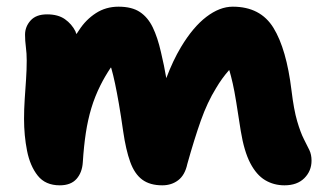

<svg xmlns="http://www.w3.org/2000/svg" viewBox="-20 -546 968 575"><path d="M159 9Q116 9 93 -20Q70 -49 61 -94.5Q52 -140 52 -190Q52 -219 54 -249L58 -308Q60 -337 60 -365Q60 -386 57.5 -405Q55 -424 55 -442Q55 -466 71.5 -484.5Q88 -503 121 -503Q154 -503 174.5 -488.5Q195 -474 206 -452Q207 -448 209 -444Q213 -450 217 -456Q237 -487 267 -506.5Q297 -526 335 -526Q375 -526 399 -510Q423 -494 437.5 -464Q452 -434 462 -390Q472 -348 478 -312Q498 -365 522 -405Q558 -465 598 -495.5Q638 -526 677 -526Q760 -526 799 -462.5Q838 -399 853 -275Q860 -217 870 -183Q880 -149 890 -129.5Q900 -110 906.5 -96.5Q913 -83 913 -65Q913 -34 891.5 -12.5Q870 9 832 9Q800 9 774 -6.5Q748 -22 729.5 -57.5Q711 -93 701 -154Q693 -206 687.5 -240Q682 -274 677 -296Q672 -318 667 -335Q666 -336 666 -336Q644 -311 627 -282Q601 -240 581.5 -185Q562 -130 541 -55Q534 -22 514 -6.5Q494 9 466 9Q429 9 406 -8Q383 -25 370 -61Q357 -97 349 -152Q342 -201 336 -235.5Q330 -270 324.5 -296Q319 -322 313 -343Q312 -343 312 -344Q294 -317 281 -291Q264 -257 253.5 -222Q243 -187 237 -147.5Q231 -108 228 -60Q226 -29 209 -10Q192 9 159 9Z"/></svg>

Font: Shantell Sans Light ExtraBold
Style: Regular
Weight: 800
Version: Version 1.011;[c5ecc13dd]